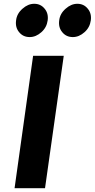

<svg xmlns="http://www.w3.org/2000/svg" viewBox="-20 -995 501 1015"><path d="M57 0H218L317 -700H155ZM161 -975Q128 -975 99 -949Q69 -923 65 -887Q60 -850 81 -825Q102 -799 137 -799Q170 -799 199 -825Q227 -850 232 -887Q237 -924 216 -949Q195 -975 161 -975ZM389 -975Q356 -975 327 -949Q297 -923 293 -887Q288 -850 309 -825Q330 -799 365 -799Q398 -799 427 -825Q455 -850 460 -887Q465 -924 444 -949Q423 -975 389 -975Z"/></svg>

Font: Unageo
Style: Black-Italic
Weight: 900
Designer: Richard Sepsi
Foundry: Richard Sepsi
Version: Version 2.000